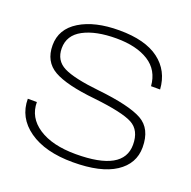

<svg xmlns="http://www.w3.org/2000/svg" viewBox="-101 -627 733 737"><g transform="rotate(20 265.0 -258.5)"><path d="M270 10Q157 10 91 -36.5Q25 -83 25 -160H62Q62 -97 118 -60Q174 -23 270 -23Q465 -23 465 -132Q465 -191 424 -213Q383 -235 266 -248Q148 -260 96 -289.5Q44 -319 44 -386Q44 -452 105 -489.5Q166 -527 266 -527Q372 -527 428.5 -484.5Q485 -442 490 -367H453Q448 -431 398 -462.5Q348 -494 266 -494Q182 -494 131.5 -467Q81 -440 81 -387Q81 -337 123.5 -315.5Q166 -294 270 -283Q399 -269 451 -240Q503 -211 503 -135Q503 -68 443.5 -29Q384 10 270 10Z"/></g></svg>

Font: Mona Sans Expanded ExtraLight
Style: Regular
Weight: 200
Width: 7
Designer: Deni Anggara
Foundry: GitHub
Version: Version 1.001;gftools[0.9.33]